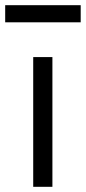

<svg xmlns="http://www.w3.org/2000/svg" viewBox="-33 -720 331 740"><path d="M95 -500H169V0H95ZM-13 -700H278V-634H-13Z"/></svg>

Font: TitilliumText22L 400 wt
Style: 400 wt
Weight: 400
Designer: Campivisivi
Foundry: Campivisivi
Version: 1.000